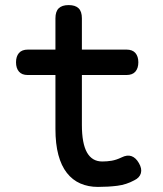

<svg xmlns="http://www.w3.org/2000/svg" viewBox="-20 -725 640 755"><path d="M477 -530Q501 -530 512.5 -516.5Q524 -503 524 -480Q524 -457 512.5 -443.5Q501 -430 477 -430H302V-234Q302 -161 322 -125.5Q342 -90 382 -90Q401 -90 419 -93Q437 -96 458 -106Q480 -117 497 -111Q514 -105 526 -84Q539 -62 534 -44Q529 -26 508 -16Q477 1 441.5 5.5Q406 10 365 10Q327 10 296 -3.5Q265 -17 243 -45Q221 -73 209.5 -116Q198 -159 198 -218V-430H89Q66 -430 54.5 -443.5Q43 -457 43 -480Q43 -503 54.5 -516.5Q66 -530 90 -530H198V-653Q198 -680 211 -692.5Q224 -705 250 -705Q276 -705 289 -692.5Q302 -680 302 -653V-530Z"/></svg>

Font: Maple Mono NL Medium
Style: Regular
Weight: 500
Monospace: yes
Designer: subframe7536
Version: Version 7.000